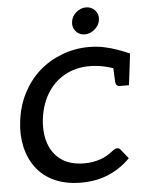

<svg xmlns="http://www.w3.org/2000/svg" viewBox="-62 -997 795 1054"><g transform="rotate(-5 335.5 -470.0)"><path d="M343 8Q261 8 198.5 -19.5Q136 -47 97 -98Q58 -149 43 -216.5Q28 -284 38 -358Q48 -441 83 -509Q118 -577 172 -626Q227 -675 298.5 -702.5Q370 -730 449 -730Q492 -730 530.5 -722Q569 -714 604 -701.5Q639 -689 671 -675L661 -591L593 -594Q564 -607 524 -616Q484 -625 443 -625Q367 -625 307 -592Q247 -559 210 -499Q173 -439 163 -359Q154 -284 174 -224.5Q194 -165 243 -130.5Q292 -96 370 -96Q414 -96 454 -109Q494 -122 533 -154Q539 -158 544.5 -160.5Q550 -163 555 -163Q559 -163 563.5 -161.5Q568 -160 572 -155L614 -103Q566 -53 498 -22.5Q430 8 343 8ZM572 -615 661 -591 650 -502H600Q589 -502 583 -508Q577 -514 576 -527ZM433 -801Q403 -801 384 -823Q365 -845 369 -874Q372 -905 397 -926.5Q422 -948 451 -948Q482 -948 501.5 -926.5Q521 -905 517 -874Q514 -845 488.5 -823Q463 -801 433 -801Z"/></g></svg>

Font: Aleo SemiBold
Style: Italic
Weight: 600
Italic angle: -7°
Designer: Alessio Laiso
Foundry: Alessio Laiso
Version: Version 2.001;gftools[0.9.29]